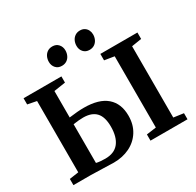

<svg xmlns="http://www.w3.org/2000/svg" viewBox="-201 -1194 1451 1424"><g transform="rotate(-30 524.5 -482.5)"><path d="M295.5 3Q224.5 0 185 0H37V-53L115.5 -64.5V-675L39 -690V-743H363V-690L264 -675V-448.5Q339.5 -458.5 389.5 -458.5Q519.5 -458.5 584 -402.2Q648.5 -346 648.5 -242Q648.5 -166 613.2 -110Q578 -54 517.2 -24.2Q456.5 5.5 380.5 5.5Q347 5.5 295.5 3ZM495 -237.5Q495 -320 458.8 -359Q422.5 -398 349.5 -398Q313.5 -398 264 -390.5V-59Q294 -51.5 340.5 -51.5Q418.5 -51.5 456.8 -100Q495 -148.5 495 -237.5ZM697 -53 780 -64.5V-674.5L696.5 -688V-743H1014V-688L929 -674.5V-64L1014 -52V0H697ZM406 -808.5Q374 -808.5 355 -829.8Q336 -851 336 -882Q336 -906 345.5 -926Q355 -946 372.8 -957.8Q390.5 -969.5 414.5 -969.5H415.5Q447.5 -969.5 466.5 -948Q485.5 -926.5 485.5 -895.5Q485.5 -872 476 -852Q466.5 -832 448.8 -820.2Q431 -808.5 407 -808.5ZM643 -808.5Q611 -808.5 592 -829.8Q573 -851 573 -882Q573 -906 582.5 -926Q592 -946 609.8 -957.8Q627.5 -969.5 651 -969.5H652Q673.5 -969.5 689.5 -959.5Q705.5 -949.5 714 -932.5Q722.5 -915.5 722.5 -895.5Q722.5 -872 713 -852Q703.5 -832 685.8 -820.2Q668 -808.5 644 -808.5Z"/></g></svg>

Font: Merriweather Text
Style: Bold
Weight: 700
Designer: Eben Sorkin
Foundry: Eben Sorkin
Version: Version 2.100